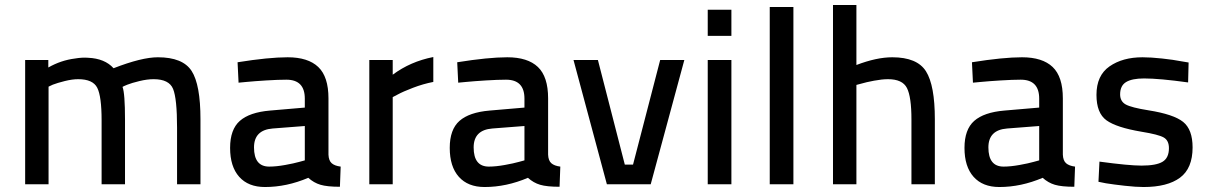

<svg xmlns="http://www.w3.org/2000/svg" viewBox="-20 -740 4862 771"><path d="M175 0H81V-499H174V-469Q225 -498 281 -505Q310 -510 334 -508Q401 -505 436 -466Q549 -510 614 -510Q714 -510 749.5 -455Q785 -400 785 -261V0H691V-227Q691 -344 675 -383Q659 -422 597 -422Q571 -422 540 -414.5Q509 -407 491.5 -400Q474 -393 472 -391Q482 -366 482 -259V0H388V-257Q388 -353 370.5 -387.5Q353 -422 294 -422Q270 -422 240 -414.5Q210 -407 192 -400L175 -392Z M1299 -345V-119Q1300 -95 1312 -84.5Q1324 -74 1348 -71L1345 10Q1294 10 1267 2Q1240 -6 1218 -26Q1131 11 1044 11Q977 11 940.5 -30Q904 -71 904 -146Q904 -220 943 -254.5Q982 -289 1064 -296L1204 -308V-344Q1204 -420 1130 -420Q1097 -420 1049 -417Q1001 -414 970 -411L938 -408L934 -490Q1059 -510 1135 -510Q1217 -510 1258 -471Q1299 -432 1299 -345ZM1204 -234 1075 -224Q1000 -218 1000 -148Q1000 -71 1061 -71Q1089 -71 1125 -77.5Q1161 -84 1182 -90L1204 -96Z M1463 0V-499H1557V-440Q1628 -493 1720 -511V-411Q1679 -403 1638.5 -387.5Q1598 -372 1578 -361L1557 -350V0Z M2181 -345V-119Q2182 -95 2194 -84.5Q2206 -74 2230 -71L2227 10Q2176 10 2149 2Q2122 -6 2100 -26Q2013 11 1926 11Q1859 11 1822.5 -30Q1786 -71 1786 -146Q1786 -220 1825 -254.5Q1864 -289 1946 -296L2086 -308V-344Q2086 -420 2012 -420Q1979 -420 1931 -417Q1883 -414 1852 -411L1820 -408L1816 -490Q1941 -510 2017 -510Q2099 -510 2140 -471Q2181 -432 2181 -345ZM2086 -234 1957 -224Q1882 -218 1882 -148Q1882 -71 1943 -71Q1971 -71 2007 -77.5Q2043 -84 2064 -90L2086 -96Z M2283 -499H2381L2489 -79H2522L2631 -499H2728L2593 0H2417Z M2822 0V-499H2917V0ZM2822 -596V-701H2917V-596Z M3071 0V-712H3166V0Z M3419 0H3325V-720H3419V-479Q3500 -510 3563 -510Q3663 -510 3698.5 -453.5Q3734 -397 3734 -261V0H3640V-260Q3640 -351 3622 -386.5Q3604 -422 3546 -422Q3522 -422 3490 -416Q3458 -410 3438 -404L3419 -399Z M4248 -345V-119Q4249 -95 4261 -84.5Q4273 -74 4297 -71L4294 10Q4243 10 4216 2Q4189 -6 4167 -26Q4080 11 3993 11Q3926 11 3889.5 -30Q3853 -71 3853 -146Q3853 -220 3892 -254.5Q3931 -289 4013 -296L4153 -308V-344Q4153 -420 4079 -420Q4046 -420 3998 -417Q3950 -414 3919 -411L3887 -408L3883 -490Q4008 -510 4084 -510Q4166 -510 4207 -471Q4248 -432 4248 -345ZM4153 -234 4024 -224Q3949 -218 3949 -148Q3949 -71 4010 -71Q4038 -71 4074 -77.5Q4110 -84 4131 -90L4153 -96Z M4753 -489 4751 -409Q4636 -425 4574 -425Q4526 -425 4502 -410.5Q4478 -396 4478 -361Q4478 -333 4500.5 -320.5Q4523 -308 4592 -297Q4693 -281 4731 -250.5Q4769 -220 4769 -148Q4769 -64 4718.5 -26.5Q4668 11 4572 11Q4542 11 4497 6Q4452 1 4421 -4L4391 -10L4395 -91Q4513 -75 4564 -75Q4623 -75 4648.5 -90.5Q4674 -106 4674 -145Q4674 -176 4653 -188Q4632 -200 4564 -211Q4463 -228 4423 -257Q4383 -286 4383 -359Q4383 -437 4435.5 -473.5Q4488 -510 4568 -510Q4601 -510 4647 -505Q4693 -500 4723 -494Z"/></svg>

Font: TitilliumText22L Lt
Style: Medium
Weight: 500
Designer: Campivisivi
Foundry: Campivisivi
Version: 1.000